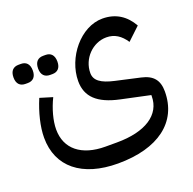

<svg xmlns="http://www.w3.org/2000/svg" viewBox="-131 -620 996 990"><g transform="rotate(-20 367.0 -125.0)"><path d="M179 -309H192C219 -309 238 -325 238 -361C238 -398 219 -414 192 -414H179C151 -414 132 -398 132 -361C132 -325 151 -309 179 -309ZM44 -309H57C84 -309 103 -325 103 -361C103 -398 84 -414 57 -414H44C16 -414 -3 -398 -3 -361C-3 -325 16 -309 44 -309ZM353 240C574 240 706 141 706 -27C706 -88 679 -122 616 -136L482 -166C410 -182 377 -206 377 -247C377 -326 442 -392 517 -392C562 -392 595 -370 622 -329L691 -394C657 -454 605 -490 531 -490C411 -490 304 -358 304 -229C304 -143 358 -92 475 -67L634 -33V-27C634 75 541 136 384 136H321C190 136 112 73 112 -34C112 -82 129 -143 155 -196L86 -217C57 -148 39 -75 39 -15C39 145 156 240 353 240Z"/></g></svg>

Font: IBM Plex Arabic Text
Style: Regular
Weight: 450
Designer: Mike Abbink, Paul van der Laan, Pieter van Rosmalen, Wael Morcos, Khajak Apelian
Foundry: Bold Monday
Version: Version 1.0